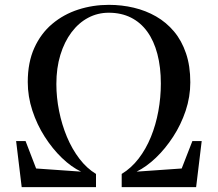

<svg xmlns="http://www.w3.org/2000/svg" viewBox="-20 -772 898 792"><path d="M69.5 0 46.5 -190H85.5L129 -77L314.5 -64Q274.5 -83 235.5 -120.5Q196.5 -158 164.5 -208Q132.5 -258 113.5 -316Q94.5 -374 94.5 -433.5Q94.5 -514.5 121.5 -574.2Q148.5 -634 195.5 -673.5Q242.5 -713 302.8 -732.5Q363 -752 429 -752Q482.5 -752 532 -740.2Q581.5 -728.5 623.8 -704.2Q666 -680 697.8 -642.2Q729.5 -604.5 747.2 -552.2Q765 -500 765 -432.5Q765 -372.5 745.8 -315Q726.5 -257.5 694.2 -208Q662 -158.5 623 -121.2Q584 -84 543.5 -64L729.5 -77L773.5 -190H812L789 0H482V-54.5Q521.5 -78.5 551.8 -117.8Q582 -157 602.5 -207.2Q623 -257.5 633.2 -313.8Q643.5 -370 643.5 -427Q643.5 -495 629.2 -549.2Q615 -603.5 587.5 -641.5Q560 -679.5 520 -699.5Q480 -719.5 428.5 -719.5Q383 -719.5 343.8 -698.8Q304.5 -678 275 -638.8Q245.5 -599.5 229 -545.5Q212.5 -491.5 212.5 -425.5Q212.5 -370 223.8 -314Q235 -258 256.2 -207.2Q277.5 -156.5 307.8 -117Q338 -77.5 376 -54.5V0Z"/></svg>

Font: Merriweather 120pt Medium
Style: Regular
Weight: 500
Version: Version 2.100